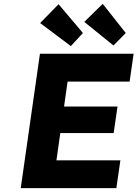

<svg xmlns="http://www.w3.org/2000/svg" viewBox="-20 -980 716 1000"><path d="M88 0 188 -700H676L655 -555H332L274 -145H607L586 0ZM209 -287 229 -425H592L572 -287ZM571 -743 419 -866 515 -960 635 -808ZM349 -740 189 -860 285 -958 412 -808Z"/></svg>

Font: Lexend
Style: Bold Italic
Weight: 700
Italic angle: -8.13011°
Designer: Bonnie Shaver-Troup, Thomas Jockin
Foundry: Lexend
Version: Version 1.007